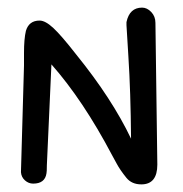

<svg xmlns="http://www.w3.org/2000/svg" viewBox="-20 -481 480 504"><path d="M274 -74Q277 -69 286 -52Q295 -35 312 -14Q326 3 351 3Q393 3 393 -49L388 -421Q388 -438 377 -449.5Q366 -461 353 -461Q320 -461 312 -423V-415L317 -333Q323 -240 324 -117Q274 -222 180 -338Q141 -388 120 -407.5Q99 -427 84 -427Q56 -427 48 -400Q43 -379 43 -342V-309L35 -29Q36 -16 45.5 -7.5Q55 1 67 1Q98 1 102 -26Q103 -30 103 -47L104 -69L115 -312Q198 -218 274 -74Z"/></svg>

Font: Patrick Hand SC
Style: Regular
Weight: 400
Designer: Patrick Wagesreiter
Foundry: Patrick Wagesreiter
Version: Version 2.001; ttfautohint (v1.8.2)